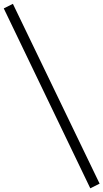

<svg xmlns="http://www.w3.org/2000/svg" viewBox="-45 -770 552 1026"><path d="M-24.9 -725.1 23.9 -749.5 487.3 211.4 437.5 236.3Z"/></svg>

Font: GravitasOne
Style: Regular
Weight: 400
Designer: Riccardo De Franceschi
Foundry: Sorkin Type Co.
Version: Version 1.001